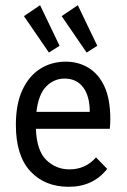

<svg xmlns="http://www.w3.org/2000/svg" viewBox="-20 -708 490 738"><path d="M244 10Q152 10 96.5 -50Q41 -110 41 -228Q41 -308 66 -362Q91 -416 134.5 -443.5Q178 -471 233 -471Q281 -471 320 -447.5Q359 -424 381.5 -375.5Q404 -327 404 -250Q404 -232 402 -213H118Q121 -129 158 -93Q195 -57 247 -57Q309 -57 349 -103L392 -59Q338 10 244 10ZM120 -278H325Q325 -339 299.5 -372.5Q274 -406 228 -406Q188 -406 158 -376Q128 -346 120 -278ZM168 -506 72 -646 134 -688 209 -532ZM313 -506 217 -646 279 -688 354 -532Z"/></svg>

Font: Inconsolata SemiCondensed Medium
Style: Regular
Weight: 500
Width: 4
Monospace: yes
Designer: Raph Levien, Cyreal, Brenton Simpson
Foundry: Raph Levien, Cyreal, Google
Version: Version 3.001; ttfautohint (v1.8.2.53-6de2)